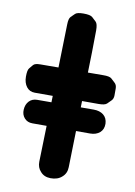

<svg xmlns="http://www.w3.org/2000/svg" viewBox="-90 -844 650 923"><g transform="rotate(10 235.5 -382.5)"><path d="M51.8 -240.2Q66.4 -223.6 90.8 -223.6H372.6Q401.9 -223.6 419.9 -239.3Q438 -254.9 437.5 -282.7Q436.5 -310.1 418 -325.2Q399.4 -339.8 370.6 -339.8L94.7 -338.9Q70.3 -338.9 55.2 -323.2Q40 -307.1 38.6 -281.7Q37.1 -256.8 51.8 -240.2ZM241.7 -786.1Q210.9 -786.1 201.7 -777.1Q192.4 -768.1 183.1 -759Q173.8 -750 173.3 -720.2L168 -509.8Q120.6 -509.3 80.6 -509.3Q53.2 -509.3 45.4 -499.8Q37.6 -490.2 29.5 -480.7Q21.5 -471.2 21.5 -439.5Q21.5 -409.2 36.6 -389.6Q51.3 -370.6 76.7 -370.6H164.6L155.8 -47.9Q155.3 -19 172.9 -0.5Q190.4 20.5 222.2 21Q257.3 21.5 278.3 2Q299.3 -16.1 299.8 -46.4L307.6 -370.6H388.7Q418.9 -370.6 428.5 -380.1Q438 -389.6 447.3 -398.9Q456.5 -408.2 456.5 -424.8Q456.5 -441.4 456.5 -458Q456.5 -474.6 446.8 -483.9Q437 -493.2 427.2 -502.2Q417.5 -511.2 385.7 -510.7L311.5 -510.3Q314.5 -605 315.4 -716.8Q315.4 -748.5 305.4 -758.1Q295.4 -767.6 285.2 -776.9Q274.9 -786.1 241.7 -786.1Z"/></g></svg>

Font: Comic Relief
Style: Bold
Weight: 700
Designer: Jeff Davis
Foundry: Loudifier
Version: Version 1.200; ttfautohint (v1.8.4.7-5d5b)